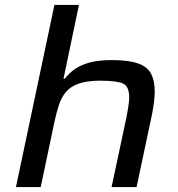

<svg xmlns="http://www.w3.org/2000/svg" viewBox="-20 -763 724 783"><path d="M45 0 202 -743H302L239 -442H244Q262 -465 286.5 -482Q311 -499 347.5 -508.5Q384 -518 435 -518Q504 -518 542.5 -504.5Q581 -491 596 -462.5Q611 -434 611 -391Q611 -372 608 -347.5Q605 -323 600 -297L537 0H435L496 -286Q499 -302 503 -326.5Q507 -351 507 -365Q507 -411 481 -422.5Q455 -434 390 -434Q335 -434 301 -422Q267 -410 248.5 -387.5Q230 -365 220 -334Q210 -303 202 -266L146 0Z"/></svg>

Font: Saira Expanded Medium
Style: Italic
Weight: 500
Width: 7
Italic angle: -12°
Designer: Hector Gatti with collaboration of the Omnibus-Type team
Foundry: Omnibus-Type
Version: Version 1.101